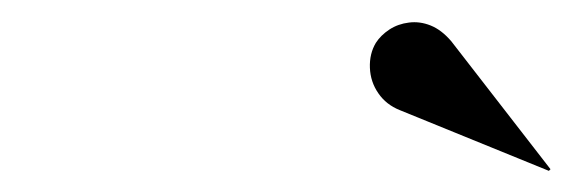

<svg xmlns="http://www.w3.org/2000/svg" viewBox="-20 -1003 540 177"><path d="M486 -845.5 348.5 -901.5Q336 -906.5 328.8 -917Q321.5 -927.5 321 -940.5Q320.5 -953.5 326.5 -963.5Q331 -970.5 339 -975.8Q347 -981 357 -982.2Q367 -983.5 377 -979.5Q387 -975.5 396 -965L487.5 -847Z"/></svg>

Font: Bodoni Moda 72pt Medium
Style: Italic
Weight: 500
Italic angle: -13°
Designer: Owen Earl
Foundry: indestructible type
Version: Version 2.004